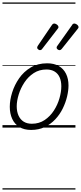

<svg xmlns="http://www.w3.org/2000/svg" viewBox="-20 -1030 654 1550"><path d="M231 19Q175 19 136.5 -4.5Q98 -28 78.5 -70.5Q59 -113 59 -168Q59 -222 78 -283Q97 -344 134.5 -398Q172 -452 228.5 -485.5Q285 -519 361 -519Q416 -519 454.5 -497Q493 -475 513 -434.5Q533 -394 533 -340Q533 -299 521.5 -250.5Q510 -202 486.5 -154Q463 -106 426.5 -67Q390 -28 341.5 -4.5Q293 19 231 19ZM237 -31Q296 -31 340.5 -61Q385 -91 415 -137.5Q445 -184 460 -236.5Q475 -289 475 -333Q475 -375 461.5 -405.5Q448 -436 421 -452.5Q394 -469 355 -469Q297 -469 252.5 -440Q208 -411 177.5 -365Q147 -319 131 -267Q115 -215 115 -172Q115 -129 129.5 -97Q144 -65 171 -48Q198 -31 237 -31ZM302 -625Q297 -625 288.5 -631Q280 -637 280 -645Q280 -649 281.5 -653Q283 -657 287 -663L397 -825Q402 -833 407 -836.5Q412 -840 418 -840Q424 -840 432 -836Q440 -832 446 -825.5Q452 -819 452 -811Q452 -806 449.5 -802.5Q447 -799 443 -794L321 -636Q316 -629 311.5 -627Q307 -625 302 -625ZM460 -625Q454 -625 445.5 -631Q437 -637 437 -645Q437 -649 438.5 -653Q440 -657 445 -663L560 -825Q564 -833 569 -836.5Q574 -840 580 -840Q586 -840 594 -836Q602 -832 608 -825.5Q614 -819 614 -811Q614 -806 611.5 -802.5Q609 -799 605 -794L479 -636Q473 -629 468.5 -627Q464 -625 460 -625ZM0 490H589V500H0ZM0 -20H589V0H0ZM0 -505H589V-500H0ZM0 -1010H589V-1000H0Z"/></svg>

Font: Playwrite NZ Guides
Style: Regular
Weight: 400
Designer: Veronika Burian, José Scaglione
Foundry: TypeTogether
Version: Version 1.003